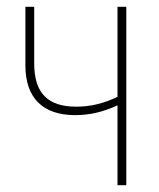

<svg xmlns="http://www.w3.org/2000/svg" viewBox="-20 -547 470 567"><path d="M327 0H353V-527H327V-261C285 -241 247 -232 205 -232C121 -232 81 -272 81 -360V-527H55V-354C55 -258 106 -207 202 -207C244 -207 284 -216 327 -236Z"/></svg>

Font: Noto Sans Condensed Thin
Style: Regular
Weight: 100
Width: 3
Designer: Monotype Design Team
Foundry: Monotype Imaging Inc.
Version: Version 2.013